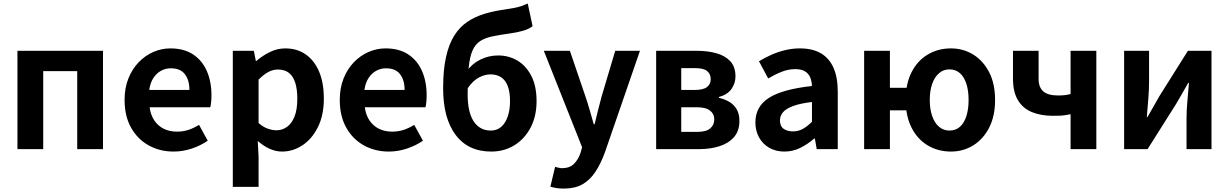

<svg xmlns="http://www.w3.org/2000/svg" viewBox="-20 -849 6996 1093"><path d="M79.3 0V-559.8H566.3V0H419.6V-444.1H226V0Z M968.4 13.8Q889.9 13.8 826.7 -21.2Q763.5 -56.1 726.4 -121.9Q689.2 -187.7 689.2 -279.9Q689.2 -348.1 710.8 -402.2Q732.4 -456.3 769.6 -494.8Q806.8 -533.2 853.5 -553.4Q900.3 -573.5 949.7 -573.5Q1027.1 -573.5 1079 -539.3Q1130.9 -505.1 1157.4 -444.7Q1183.8 -384.4 1183.8 -306.4Q1183.8 -285.9 1181.9 -267.6Q1179.9 -249.4 1177.1 -238.4H831.7Q837.9 -192.8 859.2 -162.1Q880.4 -131.4 913.1 -115.5Q945.8 -99.6 987.6 -99.6Q1021.6 -99.6 1052 -109.4Q1082.3 -119.3 1113.1 -138.2L1162.6 -47.9Q1121.7 -19.8 1071 -3Q1020.4 13.8 968.4 13.8ZM829.4 -336.9H1058.3Q1058.3 -393.2 1032.4 -426.7Q1006.6 -460.2 952.1 -460.2Q923 -460.2 897.2 -446.4Q871.4 -432.6 853.4 -405.4Q835.4 -378.2 829.4 -336.9Z M1305.3 214.9V-559.8H1425L1436.4 -501.9H1439.2Q1474.3 -532.1 1516.5 -552.8Q1558.7 -573.5 1603.8 -573.5Q1672.7 -573.5 1722 -538.1Q1771.4 -502.6 1797.5 -439.1Q1823.6 -375.6 1823.6 -288.9Q1823.6 -192.9 1789.6 -125Q1755.5 -57.1 1701.3 -21.7Q1647.2 13.8 1585.7 13.8Q1549.5 13.8 1514.4 -2.2Q1479.2 -18.1 1447.3 -46.8L1452 44.4V214.9ZM1553.6 -107.4Q1587 -107.4 1614.1 -126.9Q1641.2 -146.4 1656.9 -186.2Q1672.5 -226.1 1672.5 -286.6Q1672.5 -340.3 1660.9 -377.5Q1649.2 -414.6 1625.1 -433.9Q1601.1 -453.2 1561.8 -453.2Q1533.5 -453.2 1507.2 -439Q1481 -424.9 1452 -395.7V-148.7Q1478.7 -125.3 1505 -116.3Q1531.2 -107.4 1553.6 -107.4Z M2193.4 13.8Q2114.9 13.8 2051.7 -21.2Q1988.5 -56.1 1951.4 -121.9Q1914.2 -187.7 1914.2 -279.9Q1914.2 -348.1 1935.8 -402.2Q1957.4 -456.3 1994.6 -494.8Q2031.8 -533.2 2078.5 -553.4Q2125.3 -573.5 2174.7 -573.5Q2252.1 -573.5 2304 -539.3Q2355.9 -505.1 2382.4 -444.7Q2408.8 -384.4 2408.8 -306.4Q2408.8 -285.9 2406.9 -267.6Q2404.9 -249.4 2402.1 -238.4H2056.7Q2062.9 -192.8 2084.2 -162.1Q2105.4 -131.4 2138.1 -115.5Q2170.8 -99.6 2212.6 -99.6Q2246.6 -99.6 2277 -109.4Q2307.3 -119.3 2338.1 -138.2L2387.6 -47.9Q2346.7 -19.8 2296 -3Q2245.4 13.8 2193.4 13.8ZM2054.4 -336.9H2283.3Q2283.3 -393.2 2257.4 -426.7Q2231.6 -460.2 2177.1 -460.2Q2148 -460.2 2122.2 -446.4Q2096.4 -432.6 2078.4 -405.4Q2060.4 -378.2 2054.4 -336.9Z M2776.5 13.8Q2645 13.8 2573.8 -81Q2502.6 -175.8 2502.6 -346.9Q2502.6 -451.4 2519.1 -524.7Q2535.5 -598 2566.1 -646.7Q2596.8 -695.3 2640.3 -724.6Q2683.8 -753.9 2738 -770.3Q2792.2 -786.6 2854.8 -795.1Q2888.3 -800.1 2910.3 -804.5Q2932.3 -808.8 2949.7 -815Q2967 -821.2 2984.3 -829L3011.8 -699.9Q2990.1 -683 2956 -673.5Q2921.9 -664 2885.4 -659Q2824.6 -650.6 2782.4 -641.7Q2740.1 -632.8 2712.7 -614.6Q2685.3 -596.5 2669.9 -561.5Q2654.4 -526.4 2648.3 -466.3Q2642.1 -406.2 2642.1 -313.1Q2642.1 -210.5 2676.5 -158.2Q2710.9 -105.8 2774.2 -105.8Q2808.8 -105.8 2833 -126.7Q2857.2 -147.5 2870.3 -185.4Q2883.4 -223.2 2883.4 -273.4Q2883.4 -325.8 2870.3 -359.6Q2857.2 -393.4 2832.2 -409.5Q2807.2 -425.6 2772.2 -425.6Q2740.8 -425.6 2706.9 -408.2Q2673.1 -390.8 2641.7 -345.7L2635.5 -441.9Q2667.5 -487 2715.2 -510.1Q2762.8 -533.3 2815.7 -533.3Q2876.7 -533.3 2926.1 -503.7Q2975.5 -474.2 3005 -416.2Q3034.5 -358.3 3034.5 -273.4Q3034.5 -187.4 3000.5 -122.6Q2966.5 -57.9 2908.3 -22.1Q2850.1 13.8 2776.5 13.8Z M3189.8 224.5Q3165.1 224.5 3147.2 221.5Q3129.3 218.5 3113.1 213.5L3140 100.9Q3148 102.6 3158.5 105.5Q3168.9 108.4 3179.3 108.4Q3222.3 108.4 3247 84.2Q3271.6 60 3284.2 22.8L3293.8 -10.6L3075.8 -559.8H3224.2L3312.7 -300Q3325.7 -262.1 3337 -222.2Q3348.2 -182.3 3360 -141.9H3365Q3374.1 -181.5 3384.4 -221.4Q3394.7 -261.3 3404.9 -300L3482.3 -559.8H3623.1L3424 17.1Q3400.1 83 3369.3 129.4Q3338.5 175.8 3295.7 200.2Q3253 224.5 3189.8 224.5Z M3715.3 0V-559.8H3946.3Q4008.7 -559.8 4058.6 -545.8Q4108.5 -531.8 4137.7 -500.1Q4166.8 -468.5 4166.8 -413.4Q4166.8 -374.9 4144.1 -342.5Q4121.3 -310.2 4072.8 -296.8V-292Q4107.1 -284.5 4133.2 -268.3Q4159.4 -252.1 4174.3 -225.8Q4189.3 -199.4 4189.3 -160.9Q4189.3 -103.7 4158.3 -68.3Q4127.2 -33 4075.4 -16.5Q4023.6 0 3959.3 0ZM3858.1 -336.9H3935.1Q3983.9 -336.9 4004.9 -353.5Q4025.9 -370.1 4025.9 -398.1Q4025.9 -428.2 4005.2 -444.7Q3984.5 -461.2 3937.3 -461.2H3858.1ZM3858.1 -98.3H3949.9Q4000.5 -98.3 4023.4 -118.3Q4046.2 -138.2 4046.2 -170.5Q4046.2 -200.1 4022.3 -219.2Q3998.4 -238.4 3947.1 -238.4H3858.1Z M4445.4 13.8Q4395.9 13.8 4358.6 -7.9Q4321.4 -29.5 4300.8 -67.2Q4280.2 -105 4280.2 -152.6Q4280.2 -242.2 4356.9 -291.6Q4433.7 -341 4602.3 -359.4Q4601.2 -386.8 4592.1 -408.6Q4583 -430.4 4562.4 -442.9Q4541.8 -455.5 4507.1 -455.5Q4468.3 -455.5 4430.3 -440.5Q4392.3 -425.6 4353 -402.4L4300.7 -500.1Q4334.1 -520.7 4371.2 -537.1Q4408.3 -553.4 4449.3 -563.5Q4490.3 -573.5 4534.1 -573.5Q4605.4 -573.5 4653 -545.7Q4700.6 -517.8 4724.9 -463Q4749.1 -408.3 4749.1 -327V0H4629.4L4618.9 -59.9H4614.4Q4578.3 -28.4 4536 -7.3Q4493.8 13.8 4445.4 13.8ZM4493.7 -101.1Q4525.1 -101.1 4550.6 -115.4Q4576.1 -129.7 4602.3 -155.8V-268.4Q4534.4 -260.3 4494.2 -245.2Q4454 -230.1 4437.1 -209.7Q4420.1 -189.3 4420.1 -163.8Q4420.1 -130.8 4440.7 -116Q4461.3 -101.1 4493.7 -101.1Z M4899.3 0V-559.8H5046V-349.1H5165.1V-220.9H5046V0ZM5393.4 13.8Q5319.7 13.8 5261 -21.5Q5202.3 -56.7 5169.1 -122.5Q5135.8 -188.3 5135.8 -279.9Q5135.8 -372.1 5169.1 -437.6Q5202.3 -503.1 5261 -538.3Q5319.7 -573.5 5393.4 -573.5Q5463 -573.5 5519.8 -538.7Q5576.6 -503.9 5610.7 -438.4Q5644.7 -372.8 5644.7 -279.9Q5644.7 -187.5 5610.7 -121.7Q5576.6 -55.9 5519.8 -21.1Q5463 13.8 5393.4 13.8ZM5384.6 -105.8Q5420.7 -105.8 5444.8 -127.3Q5468.9 -148.9 5481.4 -188.2Q5493.9 -227.4 5493.9 -279.9Q5493.9 -332.7 5481.4 -371.7Q5468.9 -410.7 5444.8 -432.3Q5420.7 -454 5384.6 -454Q5350.9 -454 5325.7 -432.3Q5300.4 -410.7 5286.7 -371.7Q5272.9 -332.7 5272.9 -279.9Q5272.9 -227.4 5286.7 -188.2Q5300.4 -148.9 5325.7 -127.3Q5350.9 -105.8 5384.6 -105.8Z M6074.5 0V-198.9Q6058.8 -195.7 6044.7 -193.5Q6030.7 -191.2 6014.2 -190.5Q5997.7 -189.8 5973.2 -189.8Q5905.8 -189.8 5854.5 -210.8Q5803.1 -231.8 5774.9 -278.6Q5746.6 -325.3 5746.6 -400.5V-559.8H5892.4V-400.5Q5892.4 -352.4 5918.9 -329Q5945.4 -305.5 6004.2 -305.5Q6024.6 -305.5 6040.8 -307.3Q6057 -309.1 6074.5 -313.8V-559.8H6221.1V0Z M6379.3 0V-559.8H6521.3V-383.2Q6521.3 -340.9 6517.1 -287.8Q6512.9 -234.6 6508.5 -182.4H6512Q6526.6 -208.2 6546.2 -241.8Q6565.7 -275.5 6579.4 -300.5L6742.4 -559.8H6876.7V0H6734.6V-176.4Q6734.6 -218.8 6739.3 -272Q6744 -325.2 6748.4 -377.4H6744.2Q6729.7 -352.4 6710.4 -317.9Q6691.2 -283.5 6676.5 -259.3L6512.8 0Z"/></svg>

Font: Noto Sans SC Thin
Style: Regular
Weight: 100
Designer: Ryoko NISHIZUKA 西塚涼子 (kana, bopomofo & ideographs); Paul D. Hunt (Latin, Greek & Cyrillic); Sandoll Communications 산돌커뮤니
Foundry: Adobe
Version: Version 2.004-H2;hotconv 1.0.118;makeotfexe 2.5.65603